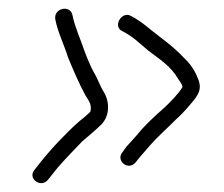

<svg xmlns="http://www.w3.org/2000/svg" viewBox="-20 -454 505 432"><path d="M255.1 -384C279.9 -371.3 292 -358.2 313.8 -340C339.2 -320.6 364.5 -305 380.5 -277C384 -271.3 390.8 -263.7 390.5 -258C382.6 -243.7 360.8 -222.1 350.1 -212C331.4 -195.6 305 -171.8 288.9 -151C279 -140.3 270.9 -131.3 264.5 -124L255.9 -112C239.3 -93.2 267.8 -69 284.6 -88L294.2 -100C300.6 -107.3 308.4 -116.3 317.7 -127C333.3 -145.4 360 -168.8 375.7 -185C385.5 -193.7 395.7 -204.3 406.4 -217C425.8 -239.3 436.4 -252.6 424.6 -279C418.6 -294.5 409.1 -309.1 396.8 -321C377.1 -341.8 362.1 -354 338.5 -372C315.4 -389.1 300.4 -404.9 274.9 -418C253.7 -430.5 232.8 -393.8 255.1 -384ZM104.5 -410C110.3 -380.4 124.3 -353.6 133 -325C144.7 -296.5 158.1 -265.6 171.6 -240.5C177.5 -229.5 187.1 -221.3 183.7 -204C183.6 -202.7 181.8 -200.7 178.4 -198C172.1 -192 165.8 -186.7 159.5 -182C141.9 -167 130.1 -154.2 111.1 -135C90.9 -113.7 73.1 -92 57.8 -72C41.3 -53.4 70.7 -29.9 87.6 -49C95.3 -59.1 98.6 -62.5 110 -77C123 -92.5 152 -122.3 165.1 -136C179.9 -148.7 189.9 -156.7 203.9 -170C226.8 -189.2 227.7 -221.6 214.8 -245C205.1 -259.7 200.5 -275.9 191.3 -291C185.3 -300.7 174 -328.5 169.8 -340C161.5 -365 148.3 -393.2 143 -420C138.1 -444.6 99.5 -435.3 104.5 -410Z"/></svg>

Font: Just Breathe
Style: Obl1
Weight: 400
Foundry: Cannot Into Space Fonts
Version: Version 0.72